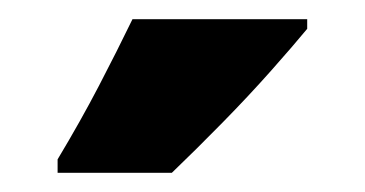

<svg xmlns="http://www.w3.org/2000/svg" viewBox="-20 -786 380 200"><path d="M300 -756Q286 -739 262.5 -712.5Q239 -686 211.5 -658Q184 -630 159 -606H40V-620Q64 -660 83 -696.5Q102 -733 118 -766H300Z"/></svg>

Font: Noto Sans Sinhala UI ExtraCondensed Black
Style: Regular
Weight: 900
Width: 2
Designer: Jelle Bosma - Monotype Design Team
Foundry: Monotype Imaging Inc.
Version: Version 2.006; ttfautohint (v1.8.4.7-5d5b)